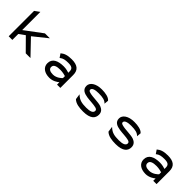

<svg xmlns="http://www.w3.org/2000/svg" viewBox="280 -1882 3129 3129"><g transform="rotate(45 1844.0 -317.5)"><path d="M406 -257 648 -451H534L234 -227V-646L150 -585V0H234V-137L335 -210L543 0H652Z M943 -401 987 -336 991 -340C1031 -372 1072 -381 1143 -381C1225 -381 1257 -359 1257 -298V-266C1240 -272 1189 -288 1133 -288C1001 -288 906 -246 906 -135C906 -46 980 11 1096 11C1176 11 1240 -34 1264 -55V0H1340V-298C1340 -409 1277 -462 1143 -462C1044 -462 989 -440 947 -404ZM993 -136C993 -193 1055 -209 1133 -209C1188 -209 1241 -194 1257 -189V-143C1248 -133 1185 -68 1100 -68C1034 -68 993 -89 993 -136Z M1651 -49C1702 0 1785 11 1874 11C2042 11 2095 -57 2095 -136C2095 -201 2056 -232 2009 -250C1939 -274 1822 -267 1745 -288C1721 -295 1704 -302 1704 -323C1704 -365 1765 -381 1844 -381C1942 -381 1990 -367 2024 -334L2031 -327L2038 -402L2037 -403C2002 -447 1919 -462 1837 -462C1696 -462 1617 -399 1617 -325C1617 -241 1684 -215 1762 -203C1828 -193 1913 -193 1969 -178C1992 -171 2008 -161 2008 -138C2008 -89 1953 -70 1866 -70C1759 -70 1704 -85 1645 -139L1635 -148L1649 -51Z M2401 -49C2452 0 2535 11 2624 11C2792 11 2845 -57 2845 -136C2845 -201 2806 -232 2759 -250C2689 -274 2572 -267 2495 -288C2471 -295 2454 -302 2454 -323C2454 -365 2515 -381 2594 -381C2692 -381 2740 -367 2774 -334L2781 -327L2788 -402L2787 -403C2752 -447 2669 -462 2587 -462C2446 -462 2367 -399 2367 -325C2367 -241 2434 -215 2512 -203C2578 -193 2663 -193 2719 -178C2742 -171 2758 -161 2758 -138C2758 -89 2703 -70 2616 -70C2509 -70 2454 -85 2395 -139L2385 -148L2399 -51Z M3160 -401 3204 -336 3208 -340C3248 -372 3289 -381 3360 -381C3442 -381 3474 -359 3474 -298V-266C3457 -272 3406 -288 3350 -288C3218 -288 3123 -246 3123 -135C3123 -46 3197 11 3313 11C3393 11 3457 -34 3481 -55V0H3557V-298C3557 -409 3494 -462 3360 -462C3261 -462 3206 -440 3164 -404ZM3210 -136C3210 -193 3272 -209 3350 -209C3405 -209 3458 -194 3474 -189V-143C3465 -133 3402 -68 3317 -68C3251 -68 3210 -89 3210 -136Z"/></g></svg>

Font: Charger Monospace
Style: Regular
Weight: 400
Designer: Jasper
Foundry: Cannot Into Space Fonts
Version: Version 0.980